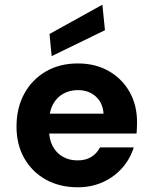

<svg xmlns="http://www.w3.org/2000/svg" viewBox="-20 -782 645 814"><path d="M310 12Q233 12 174.5 -20.5Q116 -53 83 -111Q50 -169 50 -245Q50 -324 82.5 -384Q115 -444 173.5 -478.5Q232 -513 310 -513Q385 -513 441.5 -480.5Q498 -448 529.5 -392Q561 -336 561 -264Q561 -254 560.5 -242Q560 -230 559 -216H150V-300H419Q416 -346 386 -373Q356 -400 310 -400Q276 -400 248 -384.5Q220 -369 204 -338.5Q188 -308 188 -260V-231Q188 -192 203 -163Q218 -134 245.5 -118Q273 -102 308 -102Q344 -102 367.5 -117Q391 -132 404 -157H547Q532 -109 499 -71Q466 -33 417.5 -10.5Q369 12 310 12ZM199 -544 190 -638 414 -762 425 -654Z"/></svg>

Font: DM Sans 17pt ExtraBold
Style: Regular
Weight: 800
Version: Version 4.004;gftools[0.9.30]